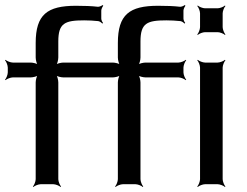

<svg xmlns="http://www.w3.org/2000/svg" viewBox="-21 -733 984 764"><path d="M641 -652C659 -652 678 -651 697 -649C703 -648 710 -643 713 -639L716 -642C713 -645 709 -653 709 -659V-691C709 -697 714 -707 717 -710L714 -713C711 -710 702 -706 696 -706C671 -709 641 -710 608 -710C494 -710 448 -675 448 -562V-504C448 -495 452 -478 457 -473L459 -475C454 -480 437 -484 428 -484H231C222 -484 205 -480 200 -475L202 -473C207 -478 211 -495 211 -504V-568C211 -641 237 -652 314 -652C332 -652 351 -651 370 -649C376 -648 383 -643 386 -639L389 -642C386 -645 382 -653 382 -659V-691C382 -697 387 -707 390 -710L387 -713C384 -710 375 -706 369 -706C344 -709 314 -710 281 -710C167 -710 121 -675 121 -562V-504C121 -495 125 -478 130 -473L132 -475C127 -480 110 -484 101 -484H30C21 -484 6 -490 1 -495L-1 -493C4 -488 10 -473 10 -464V-445C10 -436 4 -421 -1 -416L1 -414C6 -419 21 -425 30 -425H101C110 -425 127 -429 132 -434L130 -436C125 -431 121 -414 121 -405V-20C121 -11 115 4 110 9L112 11C117 6 132 0 141 0H191C200 0 215 6 220 11L222 9C217 4 211 -11 211 -20V-405C211 -414 207 -431 202 -436L200 -434C205 -429 222 -425 231 -425H428C437 -425 454 -429 459 -434L457 -436C452 -431 448 -414 448 -405V-20C448 -11 442 4 437 9L439 11C444 6 459 0 468 0H518C527 0 542 6 547 11L549 9C544 4 538 -11 538 -20V-405C538 -414 534 -431 529 -436L527 -434C532 -429 549 -425 558 -425H689C698 -425 713 -419 718 -414L720 -416C715 -421 709 -436 709 -445V-464C709 -473 715 -488 720 -493L718 -495C713 -490 698 -484 689 -484H558C549 -484 532 -480 527 -475L529 -473C534 -478 538 -495 538 -504V-568C538 -641 564 -652 641 -652ZM865 -625V-680C865 -689 871 -704 876 -709L874 -711C869 -706 854 -700 845 -700H795C786 -700 771 -706 766 -711L764 -709C769 -704 775 -689 775 -680V-625C775 -616 769 -601 764 -596L766 -594C771 -599 786 -605 795 -605H845C854 -605 869 -599 874 -594L876 -596C871 -601 865 -616 865 -625ZM865 -20V-464C865 -473 871 -488 876 -493L874 -495C869 -490 854 -484 845 -484H795C786 -484 771 -490 766 -495L764 -493C769 -488 775 -473 775 -464V-20C775 -11 769 4 764 9L766 11C771 6 786 0 795 0H845C854 0 869 6 874 11L876 9C871 4 865 -11 865 -20Z"/></svg>

Font: Gamestation Storm
Style: Regular
Weight: 400
Designer: Jonas Hecksher
Foundry: Jonas Hecksher, Playtypeª, e-types AS
Version: Version 1.003